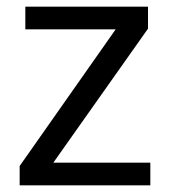

<svg xmlns="http://www.w3.org/2000/svg" viewBox="-20 -556 510 576"><path d="M431 0H39V-58L327 -468H56V-536H424V-470L140 -68H431Z"/></svg>

Font: Noto Sans Tagalog
Style: Regular
Weight: 400
Designer: Monotype Design Team
Foundry: Monotype Imaging Inc.
Version: Version 2.001; ttfautohint (v1.8.4.7-5d5b)